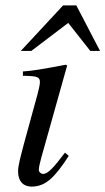

<svg xmlns="http://www.w3.org/2000/svg" viewBox="-20 -681 391 712"><path d="M221 -115C178 -58 157 -36 140 -36C132 -36 124 -43 124 -51C124 -61 128 -77 133 -96L229 -438L224 -441C123 -422 104 -419 65 -416V-400C119 -399 128 -396 128 -376C128 -368 124 -350 119 -331L71 -156C55 -96 47 -66 47 -46C47 -8 67 11 97 11C148 11 182 -21 235 -103ZM351 -492 263 -661H214L57 -492H96L233 -596L315 -492Z"/></svg>

Font: XITS
Style: Italic
Weight: 400
Italic angle: -16.33°
Designer: MicroPress Inc., with final additions and corrections provided by Coen Hoffman, Elsevier (retired)
Version: Version 1.107